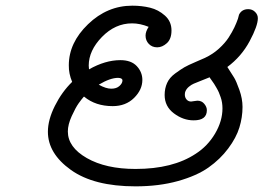

<svg xmlns="http://www.w3.org/2000/svg" viewBox="-20 -642 940 673"><path d="M147.9 -180.2Q147.9 -222.2 172.4 -271Q196.8 -319.8 232.9 -355Q220.7 -383.8 221.2 -413.1Q221.2 -492.2 288.6 -557.1Q356 -622.1 443.8 -622.1Q477.1 -622.1 506.1 -615Q535.2 -607.9 558.1 -587.4Q581.1 -566.9 581.1 -535.2Q581.1 -505.4 564.9 -490.7Q548.8 -476.1 531 -476.1Q513.2 -476.1 501.7 -488Q490.2 -500 490.2 -517.1Q490.2 -531.2 501 -547.9Q471.2 -560.1 442.9 -560.1Q383.8 -560.1 337.4 -512.5Q291 -464.8 291 -412.1Q291 -410.2 291.5 -405.5Q292 -400.9 292 -398.9Q349.1 -431.2 401.9 -431.2Q439.9 -431.2 459.5 -410.2Q479 -389.2 479 -361.8Q479 -327.6 450 -298.8Q420.9 -270 375 -270Q314.9 -270 274.9 -303.2H273.9Q266.1 -294.4 255.6 -279.8Q245.1 -265.1 231.4 -235.1Q217.8 -205.1 217.8 -181.2Q217.8 -126 284.4 -87.9Q351.1 -49.8 455.1 -49.8Q585.9 -49.8 666 -103Q708 -129.9 733.9 -173.8Q759.8 -217.8 759.8 -262.2Q759.8 -272 758.3 -282Q756.8 -292 753.4 -301.5Q750 -311 747.1 -318.1Q744.1 -325.2 738.5 -334.7Q732.9 -344.2 730.5 -348.1Q728 -352.1 721.4 -361.1Q714.8 -370.1 714.8 -371.1Q702.6 -366.2 684.8 -359.1Q667 -352.1 658.9 -348.6Q650.9 -345.2 642.3 -338.1Q633.8 -331.1 629.9 -321.8Q627.9 -317.9 627.9 -310.1Q627.9 -300.3 634 -293.2Q640.1 -286.1 649.9 -286.1Q652.8 -286.1 660.4 -287.6Q668 -289.1 671.9 -289.1Q687 -289.1 696 -278.1Q705.1 -267.1 705.1 -255.9Q705.1 -219.7 658.2 -220.2Q622.1 -220.2 589.6 -244.6Q557.1 -269 557.1 -309.1Q557.1 -332 565.7 -351.1Q574.2 -370.1 594 -384.5Q613.8 -398.9 626 -406Q638.2 -413.1 666 -425Q693.8 -437 698.2 -439Q726.1 -452.1 747.6 -471.7Q769 -491.2 781.5 -510.5Q793.9 -529.8 801.5 -545.9Q809.1 -562 814 -576.2L817.9 -590.8Q827.6 -609.9 850.1 -609.9Q864.3 -609.9 874 -600.3Q883.8 -590.8 883.8 -578.1Q883.8 -551.3 855 -497.6Q826.2 -443.8 776.9 -407.2Q793 -382.3 800.5 -370.1Q808.1 -357.9 819.1 -326.9Q830.1 -295.9 830.1 -267.1Q830.1 -231 819.1 -195.1Q808.1 -159.2 780 -121.6Q752 -84 710.9 -54.9Q669.9 -25.9 603.5 -7.3Q537.1 11.2 455.1 11.2Q309.1 11.2 228.5 -46.4Q147.9 -104 147.9 -180.2ZM326.2 -345.2Q351.1 -331.1 370.1 -331.1Q388.2 -331.1 398.7 -340.6Q409.2 -350.1 409.2 -359.9Q409.2 -368.7 394 -369.1Q366.2 -369.1 326.2 -345.2Z"/></svg>

Font: CMU Typewriter Text Variable Width
Style: Italic
Weight: 500
Italic angle: -14.04°
Version: Version 0.7.0